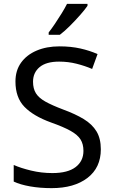

<svg xmlns="http://www.w3.org/2000/svg" viewBox="-20 -964 589 994"><path d="M502 -191Q502 -96 433 -43Q364 10 247 10Q187 10 136 1Q85 -8 51 -24V-110Q87 -94 140.5 -81Q194 -68 251 -68Q331 -68 371.5 -99Q412 -130 412 -183Q412 -218 397 -242Q382 -266 345.5 -286.5Q309 -307 244 -330Q153 -363 106.5 -411Q60 -459 60 -542Q60 -599 89 -639.5Q118 -680 169.5 -702Q221 -724 288 -724Q347 -724 396 -713Q445 -702 485 -684L457 -607Q420 -623 376.5 -634Q333 -645 286 -645Q219 -645 185 -616.5Q151 -588 151 -541Q151 -505 166 -481Q181 -457 215 -438Q249 -419 307 -397Q370 -374 413.5 -347.5Q457 -321 479.5 -284Q502 -247 502 -191ZM433 -934Q421 -916 396 -887.5Q371 -859 342.5 -830.5Q314 -802 290 -784H232V-796Q247 -815 264.5 -841Q282 -867 299 -894.5Q316 -922 327 -944H433Z"/></svg>

Font: Noto Sans Lepcha
Style: Regular
Weight: 400
Designer: Monotype Design Team
Foundry: Monotype Imaging Inc.
Version: Version 2.006; ttfautohint (v1.8.4.7-5d5b)